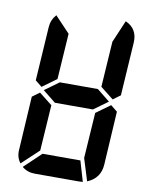

<svg xmlns="http://www.w3.org/2000/svg" viewBox="-84 -800 637 859"><g transform="rotate(10 234.5 -371.0)"><path d="M374 -641.6 417 -742.2Q471.7 -717.8 468.8 -656.2L453.1 -412.1L419.9 -387.7L360.4 -434.6ZM353.5 -314.5 418 -361.3 448.2 -336.9 433.6 -93.8Q429.7 -31.2 371.1 -6.8L339.8 -107.4ZM153.3 -93.8H325.2L352.5 -1L334 0H134.8Q100.6 0 76.2 -20.5ZM140.6 -106.4 63.5 -34.2Q43.9 -59.6 46.9 -93.8L61.5 -336.9L94.7 -361.3L154.3 -314.5ZM161.1 -434.6 96.7 -387.7 66.4 -412.1 82 -656.2Q84 -689.5 106.4 -714.8L174.8 -642.6ZM109.4 -375 173.8 -421.9H346.7L405.3 -375L340.8 -328.1H168Z"/></g></svg>

Font: 7-Segment
Style: Regular
Weight: 400
Designer: Jan Bobrowski
Version: Version 3.0